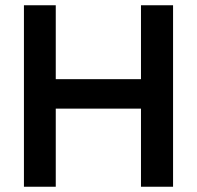

<svg xmlns="http://www.w3.org/2000/svg" viewBox="-20 -710 748 730"><path d="M516 0V-690H638V0ZM71 0V-690H192V0ZM127 -297V-409H582V-297Z"/></svg>

Font: Radio Canada Big Medium
Style: Regular
Weight: 500
Designer: Étienne Aubert Bonn
Foundry: Coppers and Brasses
Version: Version 1.001